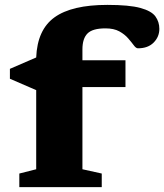

<svg xmlns="http://www.w3.org/2000/svg" viewBox="-20 -765 672 785"><path d="M317 -73 396 -55.5V0H59V-55.5L128 -73V-396.5L20.5 -443V-483.5L128 -530Q132.5 -643.5 203 -694.2Q273.5 -745 419 -745Q508.5 -745 554 -732.5Q599.5 -720 615.5 -697.8Q631.5 -675.5 631.5 -647Q631.5 -614.5 608.2 -591Q585 -567.5 544 -567.5Q536 -567.5 527 -579.8Q518 -592 504 -608.2Q490 -624.5 467.8 -636.8Q445.5 -649 411 -649Q358.5 -649 337.8 -628.2Q317 -607.5 317 -563V-518.5H493V-409H317Z"/></svg>

Font: Newsreader 6pt
Style: Bold
Weight: 700
Designer: Hugues Gentile
Foundry: Production Type
Version: Version 1.003; ttfautohint (v1.8.3)